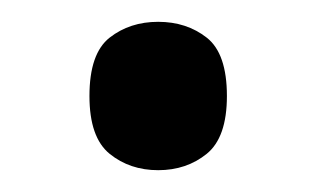

<svg xmlns="http://www.w3.org/2000/svg" viewBox="-20 -149 290 176"><path d="M125 7Q99 7 80.5 -8Q62 -23 62 -61Q62 -100 80.5 -114.5Q99 -129 125 -129Q151 -129 169.5 -114.5Q188 -100 188 -61Q188 -23 169.5 -8Q151 7 125 7Z"/></svg>

Font: Noto Serif Telugu
Style: Regular
Weight: 400
Designer: Jelle Bosma - Monotype Design Team
Foundry: Monotype Imaging Inc.
Version: Version 2.003